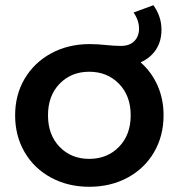

<svg xmlns="http://www.w3.org/2000/svg" viewBox="-20 -709 685 736"><path d="M607 -267Q607 -188 570.5 -125.5Q534 -63 469 -28Q404 7 322 7Q241 7 176 -28Q111 -63 74.5 -125.5Q38 -188 38 -267Q38 -346 75 -408Q112 -470 177 -505Q242 -540 324 -540Q353 -540 391 -536Q399 -535 414.5 -534Q430 -533 443 -533Q477 -533 495 -551.5Q513 -570 513 -599Q513 -631 492 -661L568 -689Q599 -646 599 -595Q599 -551 578 -519Q557 -487 519 -470Q561 -433 584 -381Q607 -329 607 -267ZM481 -267Q481 -342 436 -388Q391 -434 322 -434Q253 -434 208.5 -388Q164 -342 164 -267Q164 -192 208.5 -146Q253 -100 322 -100Q391 -100 436 -146Q481 -192 481 -267Z"/></svg>

Font: APTA Sans SemiBold
Style: Bold
Weight: 600
Version: Version 7.200